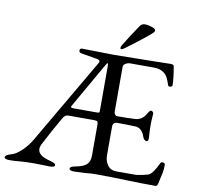

<svg xmlns="http://www.w3.org/2000/svg" viewBox="-95 -931 1056 1029"><g transform="rotate(10 433.5 -416.5)"><path d="M0 0ZM-5 -6Q-5 -13 3 -18Q11 -23 28 -28Q53 -35 82 -62.5Q111 -90 132 -126L405 -594Q406 -596 406 -599Q406 -604 401 -607Q396 -610 388 -611L300 -626Q290 -630 290 -639Q290 -644 293 -647.5Q296 -651 300 -651L367 -650Q433 -648 475 -648Q491 -648 683 -651L784 -653Q801 -653 802 -644Q813 -586 814 -541Q814 -537 809.5 -534.5Q805 -532 800 -532Q795 -532 793 -534Q791 -536 789 -542Q777 -578 766 -591Q742 -618 699 -618H568Q557 -618 545 -611Q533 -604 533 -592V-349Q533 -340 538 -333.5Q543 -327 550 -327Q598 -327 646 -329Q672 -330 690 -347Q697 -353 708 -371Q717 -388 725 -388Q729 -388 734 -383Q739 -378 738 -372Q735 -338 735 -313Q735 -284 738 -240Q738 -223 729 -223Q720 -223 714 -230.5Q708 -238 706 -246Q699 -267 686 -278Q673 -289 659 -290Q617 -292 556 -292Q546 -292 539.5 -286Q533 -280 533 -269V-111Q533 -80 549.5 -57.5Q566 -35 598 -35H702Q710 -35 740 -41Q770 -47 778 -53Q797 -68 820 -116Q822 -121 825 -123.5Q828 -126 832 -126Q838 -126 842.5 -123Q847 -120 847 -115Q847 -90 842.5 -67.5Q838 -45 830 -12Q828 -4 825.5 0.5Q823 5 816 5Q734 5 654 2Q629 1 580 0Q531 -1 492 -1Q464 -1 440 2Q389 5 377 5Q348 5 348 -6Q348 -13 356 -17Q364 -21 381 -24Q419 -31 436.5 -47Q454 -63 454 -96V-267Q454 -276 450 -280.5Q446 -285 432 -285H291Q281 -285 274 -279Q267 -273 261 -262Q218 -188 179 -112Q170 -96 170 -82Q170 -46 235 -30Q253 -25 260.5 -21Q268 -17 268 -10Q268 1 239 1Q221 1 209 0L150 -1Q125 -1 107 0Q89 1 77 2Q49 5 24 5Q-5 5 -5 -6ZM438 -328Q450 -328 452 -330Q454 -332 454 -343V-580Q454 -598 451 -598Q447 -598 438 -581L302 -343Q298 -336 298 -333Q298 -328 314 -328ZM504 -691Q504 -698 509 -706Q544 -764 586 -825Q595 -838 613 -838Q627 -838 649 -831Q671 -824 671 -815Q671 -810 667.5 -805.5Q664 -801 658 -796Q636 -776 573 -728L528 -694Q516 -685 510 -685Q504 -685 504 -691Z"/></g></svg>

Font: EB Garamond
Style: Regular
Weight: 400
Designer: Georg Duffner and Octavio Pardo
Foundry: Georg Duffner
Version: Version 1.000; ttfautohint (v1.6)